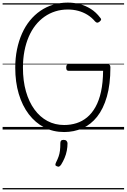

<svg xmlns="http://www.w3.org/2000/svg" viewBox="-20 -994 972 1473"><path d="M472 19Q388 19 319.5 -16.5Q251 -52 201 -117.5Q151 -183 124 -273.5Q97 -364 97 -475Q97 -549 110.5 -615Q124 -681 149 -737Q174 -793 209.5 -836.5Q245 -880 290 -911Q335 -942 388 -958Q441 -974 500 -974Q549 -974 593.5 -962Q638 -950 677.5 -925Q717 -900 748 -859Q757 -850 755.5 -843Q754 -836 744 -828Q734 -820 726.5 -820Q719 -820 710 -829Q683 -861 650 -881Q617 -901 579.5 -911Q542 -921 500 -921Q450 -921 405 -907Q360 -893 321.5 -866Q283 -839 252.5 -800.5Q222 -762 200.5 -712Q179 -662 167.5 -602.5Q156 -543 156 -475Q156 -374 179 -293Q202 -212 244.5 -154Q287 -96 344.5 -65.5Q402 -35 472 -35Q522 -35 566.5 -49Q611 -63 648 -93.5Q685 -124 712.5 -173Q740 -222 755 -290.5Q770 -359 771 -451H505Q497 -451 492.5 -456.5Q488 -462 488 -476Q488 -490 492.5 -495.5Q497 -501 505 -501H805Q817 -501 822 -495.5Q827 -490 827 -477Q827 -347 800 -253Q773 -159 725 -98.5Q677 -38 612 -9.5Q547 19 472 19ZM417 282Q406 278 405 271.5Q404 265 410 252Q423 226 430 205.5Q437 185 440 161.5Q443 138 443 103Q443 92 448.5 85.5Q454 79 468 79Q483 79 490.5 87Q498 95 498 106Q498 133 492.5 162Q487 191 475.5 218Q464 245 449 269Q442 279 435 283Q428 287 417 282ZM0 449H932V459H0ZM0 -20H932V0H0ZM0 -505H932V-500H0ZM0 -969H932V-959H0Z"/></svg>

Font: Playwrite IT Trad Guides
Style: Regular
Weight: 400
Designer: Veronika Burian, José Scaglione
Foundry: TypeTogether
Version: Version 1.003